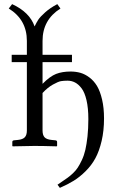

<svg xmlns="http://www.w3.org/2000/svg" viewBox="-20 -700 562 921"><path d="M325.2 -437V-401.9H184.1V-297.9Q219.7 -334 249.3 -345.5Q278.8 -356.9 318.8 -356.9Q343.8 -356.9 366 -350.6Q388.2 -344.2 409.4 -328.1Q430.7 -312 445.6 -287.1Q460.4 -262.2 469.7 -222.4Q479 -182.6 479 -131.8Q479 -72.8 467.5 -23.9Q456.1 24.9 437.5 59.1Q418.9 93.3 390.6 121.3Q362.3 149.4 333.3 167.2Q304.2 185.1 267.1 201.2L255.9 186Q263.7 180.2 279.3 169.9L304.7 152.3Q314.5 145.5 328.9 132.1Q343.3 118.7 352.5 104.7Q361.8 90.8 372.6 68.1Q383.3 45.4 389.4 18.8Q395.5 -7.8 399.7 -45.7Q403.8 -83.5 403.8 -128.9Q403.8 -181.6 395 -219.2Q386.2 -256.8 371.3 -276.4Q356.4 -295.9 339.8 -304.4Q323.2 -313 304.2 -313Q286.1 -313 272.7 -310.8Q259.3 -308.6 233.9 -294.4Q208.5 -280.3 184.1 -253.9V-74.2Q184.1 -52.2 193.6 -41.7Q203.1 -31.2 227.1 -28.8L246.1 -26.9Q253.9 -25.9 253.9 -19V0L252 2Q184.1 0 145 0L41 2L39.1 0V-19Q39.1 -25.9 46.9 -26.9L65.9 -28.8Q89.4 -31.2 99.1 -41.7Q108.9 -52.2 108.9 -74.2V-401.9H36.1V-437H108.9V-503.9Q108.9 -605.5 22 -659.2L38.1 -680.2Q122.1 -641.6 146 -573.2Q154.8 -591.8 163.8 -605.7Q172.9 -619.6 197 -641.1Q221.2 -662.6 254.9 -680.2L270 -659.2Q184.1 -605 184.1 -503.9V-437Z"/></svg>

Font: Linux Libertine Display G
Style: Regular
Weight: 400
Designer: Philipp H. Poll
Foundry: Philipp H. Poll
Version: Version 5.0.9